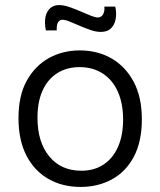

<svg xmlns="http://www.w3.org/2000/svg" viewBox="-20 -726 633 758"><path d="M298 12Q226 12 170.5 -20Q115 -52 84 -112.5Q53 -173 53 -260Q53 -349 86 -408Q119 -467 173.5 -497Q228 -527 295 -527Q365 -527 420 -495.5Q475 -464 507.5 -403.5Q540 -343 540 -255Q540 -167 508.5 -107.5Q477 -48 422 -18Q367 12 298 12ZM301 -52Q352 -52 389 -76.5Q426 -101 446 -146.5Q466 -192 466 -254Q466 -317 445.5 -363.5Q425 -410 386 -435.5Q347 -461 294 -461Q244 -461 206.5 -437.5Q169 -414 148.5 -369.5Q128 -325 128 -261Q128 -165 174.5 -108.5Q221 -52 301 -52ZM378 -600Q359 -600 337.5 -607.5Q316 -615 295 -624Q274 -633 256 -640.5Q238 -648 227 -648Q216 -648 209.5 -638.5Q203 -629 204 -606H161Q155 -637 159.5 -659Q164 -681 178 -693.5Q192 -706 213 -706Q231 -706 253 -698.5Q275 -691 297 -681.5Q319 -672 337.5 -664.5Q356 -657 366 -657Q380 -657 387 -669.5Q394 -682 392 -700H435Q441 -673 436.5 -650Q432 -627 417.5 -613.5Q403 -600 378 -600Z"/></svg>

Font: Bricolage Grotesque 24pt Light
Style: Regular
Weight: 300
Designer: Mathieu Triay
Foundry: Atelier Triay
Version: Version 1.001;gftools[0.9.33.dev8+g029e19f]